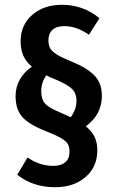

<svg xmlns="http://www.w3.org/2000/svg" viewBox="-20 -704 490 801"><path d="M386 -77Q386 -8 337 34.5Q288 77 210 77Q117 77 52 25L95 -47Q145 -12 203 -12Q234 -12 252 -27Q270 -42 270 -71Q270 -91 263 -103Q256 -115 235 -127.5Q214 -140 171 -157Q104 -183 74.5 -214.5Q45 -246 45 -303Q45 -341 63 -372.5Q81 -404 113 -426Q88 -447 77 -472.5Q66 -498 66 -532Q66 -599 114 -641.5Q162 -684 239 -684Q327 -684 395 -628L351 -559Q300 -595 249 -595Q216 -595 199 -579.5Q182 -564 182 -536Q182 -516 189 -503Q196 -490 216.5 -477Q237 -464 279 -447Q343 -421 374 -389Q405 -357 405 -304Q405 -226 338 -177Q363 -157 374.5 -133Q386 -109 386 -77ZM275 -215Q299 -247 299 -284Q299 -314 281.5 -332Q264 -350 215 -371Q185 -383 173 -390Q152 -359 152 -324Q152 -291 167 -273Q182 -255 226 -237Q271 -217 275 -215Z"/></svg>

Font: Fira Sans Compressed Medium
Style: Regular
Weight: 500
Width: 1
Designer: bBox Type GmbH & Carrois Corporate GbR & Edenspiekermann AG
Foundry: bBox Type GmbH & Carrois Corporate GbR & Edenspiekermann AG
Version: Version 4.301